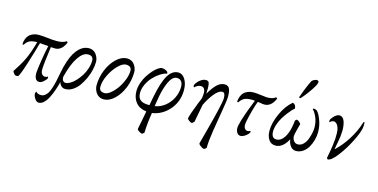

<svg xmlns="http://www.w3.org/2000/svg" viewBox="-85 -1136 3549 1805"><g transform="rotate(15 1689.5 -233.5)"><path d="M182.6 -353.5Q133.8 -353.5 108.9 -340.6Q84 -327.6 66.4 -298.8Q61.5 -293.9 53.7 -297.9Q52.2 -305.7 56.6 -328.1Q61.5 -352.1 72.5 -369.9Q83.5 -387.7 96.7 -397.7Q109.9 -407.7 126 -413.8Q142.1 -419.9 154.8 -421.9Q167.5 -423.8 180.7 -423.8Q215.8 -423.8 265.1 -417.5Q314.5 -411.1 356.4 -411.1Q389.6 -411.1 412.8 -417.7Q436 -424.3 446.3 -433.6Q449.7 -433.6 454.3 -430.9Q459 -428.2 459 -424.8Q458.5 -420.4 452.4 -408.4Q446.3 -396.5 435.1 -380.1Q423.8 -363.8 403.6 -351.8Q383.3 -339.8 359.4 -339.8Q338.9 -339.8 318.4 -341.8Q295.9 -178.7 293.9 -122.1Q293.5 -88.4 306.2 -73.5Q318.8 -58.6 335.9 -58.6Q351.1 -58.6 364.3 -67.4Q368.7 -63 366.2 -50.8Q363.8 -41 340.6 -19Q317.4 2.9 296.9 2.9Q269 2.9 257.6 -22Q246.1 -46.9 250 -85.9Q261.2 -196.8 292 -344.7Q273.4 -346.7 210 -351.6Q187.5 -269 148.2 -144.8Q108.9 -20.5 92.8 0Q84 2.9 74.2 2.9Q60.5 2.9 48.3 -12.9Q36.1 -28.8 38.1 -36.1Q88.9 -111.8 120.1 -176.5Q151.4 -241.2 182.6 -353.5Z M726.6 -320.3Q726.6 -340.3 714.6 -353.3Q702.6 -366.2 674.8 -366.2Q626.5 -366.2 581.5 -300.3Q536.6 -234.4 503.9 -106.4Q502.9 -102.5 502.9 -94.7Q502.9 -78.1 512.2 -65.4Q521.5 -52.7 538.1 -52.7Q557.6 -52.7 583 -67.6Q608.4 -82.5 633.3 -109.1Q658.2 -135.7 679.2 -168.5Q700.2 -201.2 713.4 -241.7Q726.6 -282.2 726.6 -320.3ZM764.6 -315.4Q764.6 -280.3 754.9 -238Q745.1 -195.8 725.8 -153.3Q706.5 -110.8 681.4 -75.4Q656.2 -40 621.8 -18.1Q587.4 3.9 550.8 3.9Q526.4 3.9 510 -12.2Q493.7 -28.3 490.2 -48.8Q478.5 -2.9 464.6 36.6Q450.7 76.2 432.1 113Q413.6 149.9 390.1 171.1Q366.7 192.4 341.8 192.4Q322.8 192.4 306.4 170.4Q290 148.4 286.1 121.1Q286.1 115.7 288.8 108.2Q291.5 100.6 294.9 97.7Q311.5 118.2 343.8 118.2Q364.3 118.2 380.9 106.2Q397.5 94.2 409.4 74.7Q421.4 55.2 432.1 22.2Q442.9 -10.7 450.4 -44.7Q458 -78.6 466.8 -127Q479 -194.3 496.8 -246.6Q514.6 -298.8 534.7 -332Q554.7 -365.2 577.9 -386.5Q601.1 -407.7 623.3 -416.3Q645.5 -424.8 668.9 -424.8Q689 -424.8 705.6 -417.2Q722.2 -409.7 732.7 -397.9Q743.2 -386.2 750.7 -371.3Q758.3 -356.4 761.5 -342.3Q764.6 -328.1 764.6 -315.4Z M1046.9 -366.2Q1012.2 -367.2 968.3 -323.2Q924.3 -279.3 893.8 -215.6Q863.3 -151.9 864.3 -100.6Q864.3 -56.2 917 -54.7Q942.4 -54.2 975.1 -80.8Q1007.8 -107.4 1035.2 -146.7Q1062.5 -186 1080.8 -233.9Q1099.1 -281.7 1098.6 -320.3Q1098.6 -364.7 1046.9 -366.2ZM922.9 3.9Q897.9 3.9 878.4 -7.3Q858.9 -18.6 847.9 -35.9Q836.9 -53.2 831.5 -71.3Q826.2 -89.4 826.2 -105.5Q826.2 -182.6 856.2 -256.6Q886.2 -330.6 936.3 -377.7Q986.3 -424.8 1041 -424.8Q1061 -424.8 1077.6 -417.2Q1094.2 -409.7 1104.7 -397.9Q1115.2 -386.2 1122.8 -371.3Q1130.4 -356.4 1133.5 -342.3Q1136.7 -328.1 1136.7 -315.4Q1136.7 -238.3 1106.9 -164.3Q1077.1 -90.3 1027.1 -43.2Q977.1 3.9 922.9 3.9Z M1631.8 -273.4Q1631.8 -164.1 1563.7 -84.2Q1495.6 -4.4 1396.5 10.7Q1388.7 55.2 1382.8 112.5Q1377 169.9 1377 196.3V206.1Q1363.8 222.7 1352.5 222.7Q1346.2 222.7 1325.9 209.7Q1305.7 196.8 1307.6 187.5L1341.8 9.8Q1273.9 2 1238 -41.5Q1202.1 -85 1202.1 -151.4Q1202.1 -190.4 1216.1 -231.7Q1230 -272.9 1251.2 -305.9Q1272.5 -338.9 1296.6 -365.7Q1320.8 -392.6 1343 -407.2Q1365.2 -421.9 1378.9 -421.9Q1399.9 -421.9 1420.9 -411.1Q1441.9 -400.4 1438.5 -383.8Q1408.7 -378.9 1373.8 -356.2Q1338.9 -333.5 1308.8 -301.3Q1278.8 -269 1259 -226.3Q1239.3 -183.6 1239.3 -143.6Q1239.3 -97.2 1265.4 -75.9Q1291.5 -54.7 1347.7 -54.7H1354.5L1370.1 -137.7Q1398.9 -286.1 1439 -354Q1479 -421.9 1540 -421.9Q1579.1 -421.9 1605.5 -379.6Q1631.8 -337.4 1631.8 -273.4ZM1404.3 -58.6Q1457 -65.9 1502 -101.3Q1546.9 -136.7 1572.3 -189Q1597.7 -241.2 1597.7 -296.9Q1597.7 -331.1 1582.5 -350.1Q1567.4 -369.1 1539.1 -369.1Q1517.1 -369.1 1497.8 -351.1Q1478.5 -333 1464.1 -301.3Q1449.7 -269.5 1439.2 -234.6Q1428.7 -199.7 1420.9 -158.2Q1417 -137.7 1404.3 -58.6Z M1717.8 -325.2Q1714.4 -325.2 1711.2 -332Q1708 -338.9 1709 -344.7Q1723.6 -376.5 1752.7 -398.7Q1781.7 -420.9 1808.6 -420.9Q1823.2 -420.4 1831.5 -412.8Q1839.8 -405.3 1842.3 -384.3Q1844.7 -363.3 1844.7 -353Q1844.7 -342.8 1843.3 -310.5Q1842.8 -301.3 1842.8 -296.9Q1880.4 -360.8 1914.3 -393.8Q1948.2 -426.8 1990.2 -426.8Q2008.8 -426.8 2021.2 -417.7Q2033.7 -408.7 2039.1 -391.8Q2044.4 -375 2046.1 -359.6Q2047.9 -344.2 2047.9 -323.2Q2047.9 -289.1 2030.3 -189Q2012.7 -88.9 1995.4 22Q1978 132.8 1978.5 193.4Q1974.1 199.7 1966.1 204.8Q1958 210 1952.1 210Q1943.8 210 1921.9 194.1Q1899.9 178.2 1902.3 168Q1904.8 157.7 1936.3 40.8Q1967.8 -76.2 1990.7 -172.6Q2013.7 -269 2013.7 -298.8Q2013.7 -353.5 1985.4 -353.5Q1966.8 -353.5 1946 -338.9Q1925.3 -324.2 1905.8 -299.1Q1886.2 -273.9 1869.1 -246.1Q1852.1 -218.3 1836.9 -186.5Q1835 -174.3 1831.8 -159.2Q1828.6 -144 1827.1 -134.8Q1826.7 -130.4 1817.4 -83.3Q1808.1 -36.1 1804.7 -15.6Q1790 3.9 1779.3 3.9Q1771.5 3.9 1753.7 -9.3Q1735.8 -22.5 1737.3 -31.2Q1742.7 -63.5 1790 -184.6L1813.5 -241.2Q1824.7 -298.8 1815.2 -326.2Q1805.7 -353.5 1774.4 -353.5Q1758.8 -353.5 1742.2 -344Q1725.6 -334.5 1717.8 -325.2Z M2273.4 -353.5Q2224.6 -353.5 2199.2 -340.3Q2173.8 -327.1 2156.2 -298.8Q2151.4 -293.9 2143.6 -297.9Q2142.1 -305.7 2146.5 -328.1Q2151.4 -352.1 2162.4 -369.9Q2173.3 -387.7 2186.5 -397.7Q2199.7 -407.7 2215.8 -413.8Q2231.9 -419.9 2244.6 -421.9Q2257.3 -423.8 2270.5 -423.8Q2298.3 -423.8 2345 -417.5Q2391.6 -411.1 2402.3 -411.1Q2460 -411.1 2484.4 -433.6Q2487.8 -433.6 2492.9 -430.9Q2498 -428.2 2498 -424.8Q2497.6 -421.9 2493.9 -413.3Q2490.2 -404.8 2481.9 -392.1Q2473.6 -379.4 2462.6 -367.9Q2451.7 -356.4 2434.3 -348.1Q2417 -339.8 2397.5 -339.8Q2389.2 -339.8 2379.6 -341.1Q2370.1 -342.3 2355.5 -344.7Q2340.8 -347.2 2331.1 -348.6Q2317.9 -317.4 2300.5 -253.7Q2283.2 -189.9 2274.4 -144.5Q2265.1 -98.6 2276.9 -78.6Q2288.6 -58.6 2306.6 -58.6Q2321.8 -58.6 2335 -67.4Q2338.9 -63.5 2336.9 -52.7Q2335.4 -47.4 2324.7 -34.9Q2314 -22.5 2293.9 -9.8Q2273.9 2.9 2254.9 2.9Q2230 2.9 2216.8 -23.2Q2203.6 -49.3 2210.9 -85.9Q2215.3 -108.4 2223.4 -136Q2231.4 -163.6 2243.4 -197.3Q2255.4 -231 2262.9 -251.5Q2270.5 -272 2285.2 -309.1Q2299.8 -346.2 2301.8 -351.6Q2282.2 -353.5 2273.4 -353.5Z M2813.5 -690.4Q2836.9 -690.4 2833 -668Q2828.6 -646 2798.6 -600.8Q2768.6 -555.7 2740.2 -521Q2711.9 -486.3 2707 -484.4H2704.1Q2700.7 -484.4 2697.8 -487.1Q2694.8 -489.7 2695.3 -493.2Q2697.8 -503.9 2722.7 -566.9Q2747.6 -629.9 2766.6 -666Q2771.5 -673.8 2786.6 -682.1Q2801.8 -690.4 2813.5 -690.4ZM2952.1 -218.8Q2952.1 -181.2 2941.4 -142.1Q2930.7 -103 2911.6 -70.1Q2892.6 -37.1 2862.1 -16.1Q2831.5 4.9 2795.9 4.9Q2760.3 4.9 2739.5 -25.4Q2718.8 -55.7 2716.8 -87.9Q2667 5.9 2596.7 5.9Q2553.7 5.9 2530.3 -28.1Q2506.8 -62 2506.8 -116.2Q2506.8 -192.4 2548.1 -283.4Q2589.4 -374.5 2650.4 -424.8Q2660.2 -424.8 2672.9 -412.1Q2677.2 -407.2 2680.9 -395.5Q2684.6 -383.8 2683.6 -377Q2676.3 -372.1 2661.1 -356.2Q2646 -340.3 2625 -313Q2604 -285.6 2585.4 -255.1Q2566.9 -224.6 2554 -187Q2541 -149.4 2541 -116.2Q2541 -86.9 2553 -69.3Q2564.9 -51.8 2588.9 -51.8Q2611.8 -51.8 2631.3 -64.7Q2650.9 -77.6 2664.8 -99.6Q2678.7 -121.6 2688.2 -146.7Q2697.8 -171.9 2703.1 -199.2Q2712.9 -249.5 2712.9 -266.6Q2721.2 -281.2 2730.5 -281.2Q2739.3 -281.2 2754.4 -268.1Q2769.5 -254.9 2769.5 -248Q2769.5 -247.6 2755.4 -194.1Q2741.2 -140.6 2741.2 -127Q2741.2 -112.3 2746.1 -97.7Q2751 -83 2764.2 -71.3Q2777.3 -59.6 2795.9 -59.6Q2826.2 -59.6 2849.6 -82.8Q2873 -106 2885 -139.4Q2897 -172.9 2902.6 -201.9Q2908.2 -231 2908.2 -251Q2908.2 -308.6 2887.7 -353.5Q2867.2 -398.4 2847.7 -415Q2849.1 -423.8 2853.5 -423.8Q2877 -422.4 2888.7 -412.1Q2910.6 -390.1 2931.4 -334.7Q2952.1 -279.3 2952.1 -218.8Z M3030.3 -337.9Q3027.3 -337.9 3027.1 -348.4Q3026.9 -358.9 3029.3 -363.3Q3049.3 -396.5 3074.2 -413.3Q3099.1 -430.2 3122.1 -421.9Q3148.4 -412.1 3159.7 -371.8Q3170.9 -331.5 3169.2 -283.7Q3167.5 -235.8 3157.2 -183.6Q3153.3 -165 3148.9 -139.4Q3144.5 -113.8 3143.6 -108.4Q3143.6 -107.4 3144.5 -107.2Q3145.5 -106.9 3146.5 -107.4Q3209.5 -166 3261 -248.8Q3312.5 -331.5 3336.9 -412.1Q3342.3 -425.8 3346.7 -425.8Q3348.6 -425.8 3350.1 -417.5Q3351.6 -409.2 3351.1 -393.8Q3350.6 -378.4 3347.7 -363.3Q3337.9 -312.5 3293.2 -225.1Q3248.5 -137.7 3193.6 -66.9Q3138.7 3.9 3106.4 3.9Q3103.5 3.9 3099.4 -0.7Q3095.2 -5.4 3095.7 -9.8Q3103 -46.4 3107.9 -75Q3112.8 -103.5 3117.7 -138.7Q3122.6 -173.8 3124.3 -200.7Q3126 -227.5 3125 -255.1Q3124 -282.7 3118.9 -302Q3113.8 -321.3 3103.5 -335.7Q3093.3 -350.1 3078.1 -355.5Q3066.4 -359.4 3052.5 -352.8Q3038.6 -346.2 3030.3 -337.9Z"/></g></svg>

Font: Crimson
Style: Italic
Weight: 400
Italic angle: -11°
Version: Version 0.8